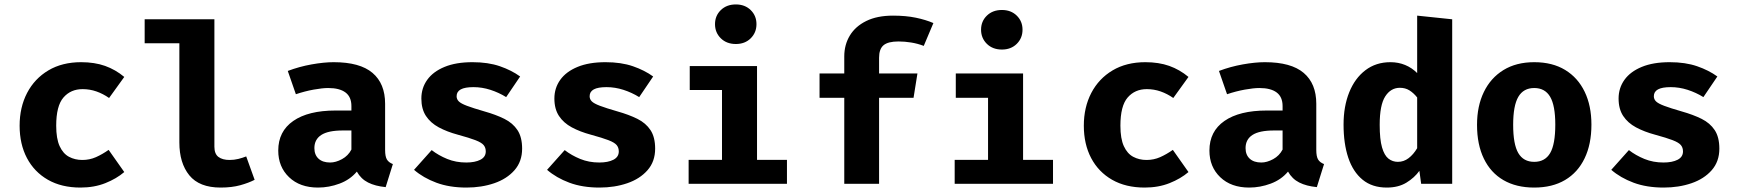

<svg xmlns="http://www.w3.org/2000/svg" viewBox="-20 -829 7840 866"><path d="M351.5 -107.5Q384 -107.5 412.8 -120.2Q441.5 -133 470 -153L540.5 -53Q505.5 -23 455.2 -3Q405 17 343 17Q257.5 17 196 -18.2Q134.5 -53.5 101.5 -116.2Q68.5 -179 68.5 -262Q68.5 -345 102.2 -409.8Q136 -474.5 198.2 -511.5Q260.5 -548.5 346 -548.5Q406.5 -548.5 453.8 -531.8Q501 -515 540.5 -482L472 -387Q445 -406 415 -416.5Q385 -427 352.5 -427Q299 -427 266.2 -389.2Q233.5 -351.5 233.5 -262Q233.5 -203.5 249 -169.8Q264.5 -136 291.2 -121.8Q318 -107.5 351.5 -107.5Z M947 -742V-167Q947 -135 965.2 -121.2Q983.5 -107.5 1015.5 -107.5Q1036 -107.5 1055 -112.2Q1074 -117 1090.5 -123.5L1128.5 -18Q1101.5 -4 1063.5 6.5Q1025.5 17 975 17Q879 17 834 -38.2Q789 -93.5 789 -186.5V-634H632.5V-742Z M1717 -153Q1717 -123 1725.2 -109.5Q1733.5 -96 1752 -89L1719.5 15Q1672.5 10.5 1640.2 -5.8Q1608 -22 1589.5 -55Q1559 -18.5 1511.5 -0.8Q1464 17 1414.5 17Q1332.5 17 1283.8 -29.8Q1235 -76.5 1235 -150Q1235 -236.5 1302.8 -283.5Q1370.5 -330.5 1493.5 -330.5H1565V-350.5Q1565 -392 1538.2 -412Q1511.5 -432 1460 -432Q1434.5 -432 1394.5 -424.8Q1354.5 -417.5 1314.5 -404L1278 -509Q1329.5 -528.5 1385.2 -538.5Q1441 -548.5 1485 -548.5Q1603.5 -548.5 1660.2 -500.2Q1717 -452 1717 -361ZM1469 -96Q1494.5 -96 1522.5 -111.2Q1550.5 -126.5 1565 -154.5V-240.5H1526Q1460 -240.5 1429 -220.2Q1398 -200 1398 -161Q1398 -130.5 1416.8 -113.2Q1435.5 -96 1469 -96Z M2083 -96Q2122.5 -96 2146.8 -108.5Q2171 -121 2171 -146Q2171 -163 2161.5 -174.5Q2152 -186 2125 -196.5Q2098 -207 2045 -221.5Q1996.5 -234.5 1959.2 -254.5Q1922 -274.5 1901.2 -306Q1880.5 -337.5 1880.5 -384.5Q1880.5 -432 1907 -469Q1933.5 -506 1985 -527.2Q2036.5 -548.5 2111 -548.5Q2182 -548.5 2234.8 -530.2Q2287.5 -512 2326 -484L2263 -391Q2230 -411.5 2192 -423.8Q2154 -436 2115.5 -436Q2077 -436 2058.2 -425.8Q2039.5 -415.5 2039.5 -395Q2039.5 -381.5 2049.2 -371.8Q2059 -362 2086 -351.8Q2113 -341.5 2165 -326.5Q2216.5 -312 2254.8 -293Q2293 -274 2314 -242.2Q2335 -210.5 2335 -158.5Q2335 -100.5 2300.5 -61.2Q2266 -22 2209 -2.5Q2152 17 2084 17Q2007 17 1948 -5Q1889 -27 1847.5 -63L1927 -152Q1958 -128 1997.2 -112Q2036.5 -96 2083 -96Z M2683 -96Q2722.5 -96 2746.8 -108.5Q2771 -121 2771 -146Q2771 -163 2761.5 -174.5Q2752 -186 2725 -196.5Q2698 -207 2645 -221.5Q2596.5 -234.5 2559.2 -254.5Q2522 -274.5 2501.2 -306Q2480.5 -337.5 2480.5 -384.5Q2480.5 -432 2507 -469Q2533.5 -506 2585 -527.2Q2636.5 -548.5 2711 -548.5Q2782 -548.5 2834.8 -530.2Q2887.5 -512 2926 -484L2863 -391Q2830 -411.5 2792 -423.8Q2754 -436 2715.5 -436Q2677 -436 2658.2 -425.8Q2639.5 -415.5 2639.5 -395Q2639.5 -381.5 2649.2 -371.8Q2659 -362 2686 -351.8Q2713 -341.5 2765 -326.5Q2816.5 -312 2854.8 -293Q2893 -274 2914 -242.2Q2935 -210.5 2935 -158.5Q2935 -100.5 2900.5 -61.2Q2866 -22 2809 -2.5Q2752 17 2684 17Q2607 17 2548 -5Q2489 -27 2447.5 -63L2527 -152Q2558 -128 2597.2 -112Q2636.5 -96 2683 -96Z M3394.5 -531V-108H3529.5V0H3086V-108H3236.5V-423H3091V-531ZM3299 -809Q3340 -809 3366 -783.5Q3392 -758 3392 -720Q3392 -682 3366 -656.2Q3340 -630.5 3299 -630.5Q3257.5 -630.5 3231.2 -656.2Q3205 -682 3205 -720Q3205 -758 3231.2 -783.5Q3257.5 -809 3299 -809Z M4008 -758.5Q4066 -758.5 4110.5 -749.2Q4155 -740 4190 -725L4146.5 -622Q4119 -632.5 4090 -637.2Q4061 -642 4032.5 -642Q3985.5 -642 3965.2 -625Q3945 -608 3945 -568.5V-497.5H4118L4100.5 -388H3945V0H3788V-388H3676.5V-497.5H3788V-574.5Q3788 -627 3813 -668.5Q3838 -710 3887 -734.2Q3936 -758.5 4008 -758.5Z M4594.5 -497.5V-108H4729.5V0H4286V-108H4436.5V-388H4291V-497.5ZM4499 -784Q4540 -784 4566 -758.5Q4592 -733 4592 -695Q4592 -657 4566 -631.2Q4540 -605.5 4499 -605.5Q4457.5 -605.5 4431.2 -631.2Q4405 -657 4405 -695Q4405 -733 4431.2 -758.5Q4457.5 -784 4499 -784Z M5151.5 -107.5Q5184 -107.5 5212.8 -120.2Q5241.5 -133 5270 -153L5340.5 -53Q5305.5 -23 5255.2 -3Q5205 17 5143 17Q5057.5 17 4996 -18.2Q4934.5 -53.5 4901.5 -116.2Q4868.5 -179 4868.5 -262Q4868.5 -345 4902.2 -409.8Q4936 -474.5 4998.2 -511.5Q5060.5 -548.5 5146 -548.5Q5206.5 -548.5 5253.8 -531.8Q5301 -515 5340.5 -482L5272 -387Q5245 -406 5215 -416.5Q5185 -427 5152.5 -427Q5099 -427 5066.2 -389.2Q5033.5 -351.5 5033.5 -262Q5033.5 -203.5 5049 -169.8Q5064.5 -136 5091.2 -121.8Q5118 -107.5 5151.5 -107.5Z M5917 -153Q5917 -123 5925.2 -109.5Q5933.5 -96 5952 -89L5919.5 15Q5872.5 10.5 5840.2 -5.8Q5808 -22 5789.5 -55Q5759 -18.5 5711.5 -0.8Q5664 17 5614.5 17Q5532.5 17 5483.8 -29.8Q5435 -76.5 5435 -150Q5435 -236.5 5502.8 -283.5Q5570.5 -330.5 5693.5 -330.5H5765V-350.5Q5765 -392 5738.2 -412Q5711.5 -432 5660 -432Q5634.5 -432 5594.5 -424.8Q5554.5 -417.5 5514.5 -404L5478 -509Q5529.5 -528.5 5585.2 -538.5Q5641 -548.5 5685 -548.5Q5803.5 -548.5 5860.2 -500.2Q5917 -452 5917 -361ZM5669 -96Q5694.5 -96 5722.5 -111.2Q5750.5 -126.5 5765 -154.5V-240.5H5726Q5660 -240.5 5629 -220.2Q5598 -200 5598 -161Q5598 -130.5 5616.8 -113.2Q5635.5 -96 5669 -96Z M6372 -758.5 6530 -742V0H6390L6382 -58.5Q6360 -27.5 6323.5 -5.2Q6287 17 6235 17Q6169 17 6125.8 -18.5Q6082.5 -54 6061.2 -117.8Q6040 -181.5 6040 -267Q6040 -349 6065.5 -412.5Q6091 -476 6138.5 -512.2Q6186 -548.5 6251.5 -548.5Q6287 -548.5 6317.5 -536Q6348 -523.5 6372 -499.5ZM6294 -433Q6253 -433 6228 -394.2Q6203 -355.5 6203 -266Q6203 -200.5 6213.5 -164.2Q6224 -128 6242.5 -113.5Q6261 -99 6285 -99Q6311.5 -99 6333.2 -115.5Q6355 -132 6372 -160.5V-389.5Q6355.5 -410 6337 -421.5Q6318.5 -433 6294 -433Z M6900 -548.5Q6982 -548.5 7039.5 -513.5Q7097 -478.5 7127.5 -415.2Q7158 -352 7158 -267Q7158 -178.5 7127.2 -114.8Q7096.5 -51 7039 -17Q6981.5 17 6900 17Q6819 17 6761.2 -16.5Q6703.5 -50 6672.8 -113.5Q6642 -177 6642 -266Q6642 -350.5 6672.8 -414Q6703.5 -477.5 6761.2 -513Q6819 -548.5 6900 -548.5ZM6900 -432Q6851.5 -432 6828.2 -392.2Q6805 -352.5 6805 -266Q6805 -178 6828.2 -138.5Q6851.5 -99 6900 -99Q6948.5 -99 6971.8 -138.5Q6995 -178 6995 -267Q6995 -353 6971.8 -392.5Q6948.5 -432 6900 -432Z M7483 -96Q7522.5 -96 7546.8 -108.5Q7571 -121 7571 -146Q7571 -163 7561.5 -174.5Q7552 -186 7525 -196.5Q7498 -207 7445 -221.5Q7396.5 -234.5 7359.2 -254.5Q7322 -274.5 7301.2 -306Q7280.5 -337.5 7280.5 -384.5Q7280.5 -432 7307 -469Q7333.5 -506 7385 -527.2Q7436.5 -548.5 7511 -548.5Q7582 -548.5 7634.8 -530.2Q7687.5 -512 7726 -484L7663 -391Q7630 -411.5 7592 -423.8Q7554 -436 7515.5 -436Q7477 -436 7458.2 -425.8Q7439.5 -415.5 7439.5 -395Q7439.5 -381.5 7449.2 -371.8Q7459 -362 7486 -351.8Q7513 -341.5 7565 -326.5Q7616.5 -312 7654.8 -293Q7693 -274 7714 -242.2Q7735 -210.5 7735 -158.5Q7735 -100.5 7700.5 -61.2Q7666 -22 7609 -2.5Q7552 17 7484 17Q7407 17 7348 -5Q7289 -27 7247.5 -63L7327 -152Q7358 -128 7397.2 -112Q7436.5 -96 7483 -96Z"/></svg>

Font: Fira Code Light
Style: Bold
Weight: 700
Monospace: yes
Version: Version 5.002